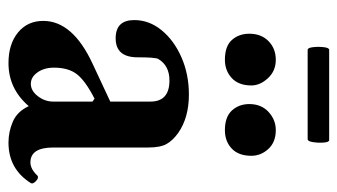

<svg xmlns="http://www.w3.org/2000/svg" viewBox="-196 -608 815 464"><g transform="rotate(90 212.0 -376.5)"><path d="M133 11Q87 11 59 -12Q31 -35 31 -73Q31 -144 134 -192L226 -235V-332Q226 -378 175 -378Q139 -378 123 -351Q119 -344 119 -301Q119 -248 73 -248Q29 -248 29 -293Q29 -329 53.5 -359Q78 -389 119 -407Q160 -425 209 -425Q265 -425 302 -399Q320 -386 328.5 -371Q337 -356 337 -326V-97Q337 -42 373 -42Q389 -42 405 -59Q410 -63 418 -55.5Q426 -48 423 -43Q389 11 325 11Q299 11 274.5 0.5Q250 -10 237 -38Q195 11 133 11ZM183 -43Q200 -43 213 -60Q226 -77 226 -97V-192L219 -197Q176 -175 160 -154.5Q144 -134 144 -99Q144 -75 155.5 -59Q167 -43 183 -43ZM125 -512Q92 -512 77 -529Q62 -546 62 -571Q62 -600 80 -617.5Q98 -635 125 -635Q152 -635 169.5 -616Q187 -597 187 -576Q187 -545 169 -528.5Q151 -512 125 -512ZM295 -512Q263 -512 247.5 -529Q232 -546 232 -571Q232 -600 251 -617.5Q270 -635 295 -635Q324 -635 340.5 -617Q357 -599 357 -576Q357 -545 339.5 -528.5Q322 -512 295 -512ZM101 -712Q96 -712 94.5 -725Q93 -738 94.5 -751Q96 -764 101 -764H319Q324 -764 325 -751Q326 -738 324 -725Q322 -712 317 -712Z"/></g></svg>

Font: Junicode
Style: Bold
Weight: 700
Designer: Peter S. Baker
Version: Version 2.100; ttfautohint (v1.8.4)